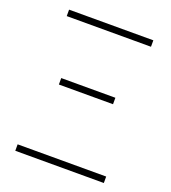

<svg xmlns="http://www.w3.org/2000/svg" viewBox="-133 -824 820 923"><g transform="rotate(20 277.0 -363.0)"><path d="M51 -33H504V0H51ZM139 -404H416V-371H139ZM62 -726H493V-693H62Z"/></g></svg>

Font: SpoqaHanSans
Style: Thin
Weight: 250
Designer: [Spoqa Han Sans] Dong-huui Kim \uAE40 \uB3D9 \uD718   [Noto Sans] Ryoko NISHIZUKA \u897F \u585A \u6DBC \u5B50  (kana & i
Foundry: Spoqa (http://bi.spoqa.com)
Version: Version 1.004;PS 1.004;hotconv 1.0.82;makeotf.lib2.5.63406